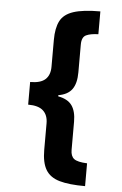

<svg xmlns="http://www.w3.org/2000/svg" viewBox="-59 -764 619 972"><g transform="rotate(5 250.0 -278.0)"><path d="M411 166Q329 166 280.5 152Q232 138 210.5 102Q189 66 189 1V-134Q189 -175 165 -197.5Q141 -220 88 -220V-335Q141 -335 165 -357Q189 -379 189 -421V-558Q189 -618 207.5 -654Q226 -690 274.5 -706Q323 -722 411 -722V-606Q371 -605 349 -594.5Q327 -584 327 -546V-405Q327 -349 305.5 -319Q284 -289 236 -281V-275Q285 -266 306 -236.5Q327 -207 327 -154V-11Q327 21 344.5 34.5Q362 48 411 50Z"/></g></svg>

Font: Noto Sans Mono ExtraCondensed Black
Style: Regular
Weight: 900
Width: 2
Designer: Monotype Design Team
Foundry: Monotype Imaging Inc.
Version: Version 2.014